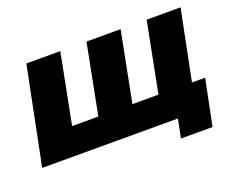

<svg xmlns="http://www.w3.org/2000/svg" viewBox="-106 -722 1225 1005"><g transform="rotate(-20 507.0 -219.0)"><path d="M978 -542 869 0H10L119 -542H308L232 -152H378L454 -542H644L568 -152H713L789 -542ZM973 -152 921 104H745L766 0H676L707 -152Z"/></g></svg>

Font: Montserrat Alternates ExtraBold
Style: Italic
Weight: 800
Italic angle: -11.3°
Designer: Julieta Ulanovsky
Foundry: Julieta Ulanovsky
Version: Version 7.200